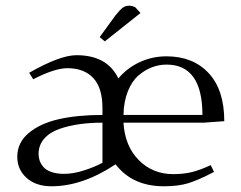

<svg xmlns="http://www.w3.org/2000/svg" viewBox="-20 -651 850 678"><path d="M41 -97.2Q41 -147.5 81.5 -181.4Q122.1 -215.3 188 -230.2Q253.9 -245.1 341.8 -245.1V-270Q341.8 -340.3 309.6 -375.2Q277.3 -410.2 217.8 -410.2Q173.3 -410.2 97.2 -371.1L83 -394Q191.9 -456.1 250 -456.1Q358.9 -456.1 397.9 -374Q429.2 -411.1 473.4 -431.6Q517.6 -452.1 567.9 -452.1Q661.6 -452.1 716.8 -392.8Q772 -333.5 772 -223.1L699.2 -217.8H416Q420.9 -135.3 470 -85.7Q519 -36.1 591.8 -36.1Q629.9 -36.1 659.9 -43.9Q689.9 -51.8 724.1 -67.9L735.8 -43.9Q679.7 -14.6 644.3 -3.9Q608.9 6.8 559.1 6.8Q447.3 6.8 388.2 -70.8Q271.5 6.8 162.1 6.8Q106.9 6.8 74 -22.7Q41 -52.2 41 -97.2ZM116.2 -106.9Q116.2 -94.7 120.1 -83.5Q124 -72.3 133.3 -61.3Q142.6 -50.3 161.4 -43.7Q180.2 -37.1 206.1 -37.1Q239.7 -37.1 277.8 -49.6Q315.9 -62 341.8 -76.2V-217.8Q298.3 -217.8 261 -212.6Q223.6 -207.5 189.5 -195.6Q155.3 -183.6 135.7 -160.9Q116.2 -138.2 116.2 -106.9ZM332 -520 388.2 -597.2Q403.8 -616.7 413.3 -623.8Q422.9 -630.9 437 -630.9Q442.4 -630.9 448 -629.2Q453.6 -627.4 456.1 -626L459 -624L476.1 -605L350.1 -504.9ZM416 -245.1H694.8Q694.8 -422.9 567.9 -422.9Q541.5 -422.9 516.4 -413.3Q491.2 -403.8 468.5 -384Q445.8 -364.3 431.4 -328.4Q417 -292.5 416 -245.1Z"/></svg>

Font: Dehuti Alt
Style: Book
Weight: 400
Version: Version 1.2